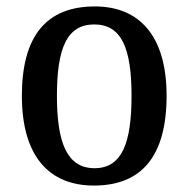

<svg xmlns="http://www.w3.org/2000/svg" viewBox="-20 -567 586 597"><path d="M272 10C420 10 498 -81 498 -269C498 -456 413 -547 275 -547C125 -547 48 -456 48 -269C48 -81 133 10 272 10ZM274 -44C189 -44 157 -122 157 -269C157 -417 188 -491 273 -491C358 -491 389 -417 389 -269C389 -122 359 -44 274 -44Z"/></svg>

Font: Noto Serif Hebrew SemiCondensed Medium
Style: Regular
Weight: 500
Width: 4
Designer: Monotype Design Team
Foundry: Monotype Imaging Inc.
Version: Version 2.004